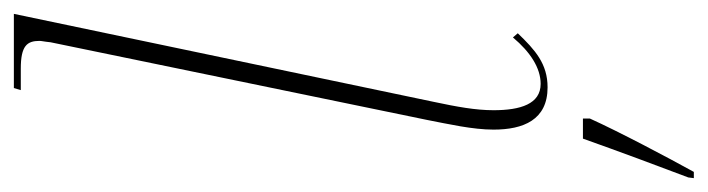

<svg xmlns="http://www.w3.org/2000/svg" viewBox="-408 -408 1021 277"><g transform="rotate(-90 102.5 -269.5)"><path d="M115 10C149 10 169 -8 193 -33L187 -40C166 -15 143 0 120 0C91 0 82 -29 82 -68C82 -94 87 -121 94 -154L221 -760H114L111 -750H142C175 -750 182 -741 182 -723C182 -720 181 -717 180 -707L68 -164C62 -133 54 -98 54 -68C54 -25 68 10 115 10ZM-15 213 -16 221H-7C14 183 51 113 70 71V61H41C24 109 1 171 -15 213Z"/></g></svg>

Font: Noto Serif Display Condensed Thin
Style: Italic
Weight: 100
Width: 3
Italic angle: -12°
Designer: Monotype Design Team
Foundry: Monotype Imaging Inc.
Version: Version 2.009